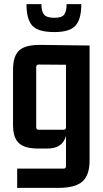

<svg xmlns="http://www.w3.org/2000/svg" viewBox="-20 -710 497 928"><path d="M108 -690H180Q180 -656 192.5 -640Q205 -624 243 -624Q279 -624 290.5 -640Q302 -656 302 -690H373Q373 -617 345 -586Q317 -555 243 -555Q164 -555 136 -586Q108 -617 108 -690ZM287 105Q299 105 299 93V-53Q282 8 209 8H164Q100 8 71.5 -18Q43 -44 43 -106V-372Q43 -440 73.5 -467Q104 -494 178 -493L413 -490V66Q413 137 378 167.5Q343 198 264 198H63V105ZM299 -95V-397L167 -398Q155 -398 155 -386V-95Q155 -83 167 -83H287Q299 -83 299 -95Z"/></svg>

Font: Gemunu Libre
Style: Bold
Weight: 700
Designer: Puspanada Ekanayake, Sola Matas, Pathum Egodawatta, Kosala Senevirathne
Foundry: mooniak
Version: Version 1.100